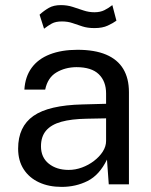

<svg xmlns="http://www.w3.org/2000/svg" viewBox="-20 -722 593 752"><path d="M221.5 10Q171 10 132.8 -7.8Q94.5 -25.5 72.8 -59Q51 -92.5 51 -140Q51 -226 111 -268Q171 -310 303.5 -313L395.5 -315.5V-356Q395.5 -403.5 367 -431.2Q338.5 -459 279 -459Q234.5 -458.5 200.5 -438Q166.5 -417.5 157 -371H75.5Q78.5 -421.5 103.8 -456.2Q129 -491 175 -509Q221 -527 283.5 -527Q351 -527 395.8 -508Q440.5 -489 462.8 -452Q485 -415 485 -361V0H406L399 -97Q369.5 -36.5 323.2 -13.2Q277 10 221.5 10ZM249 -56.5Q275.5 -56.5 301.2 -66Q327 -75.5 348.2 -91.8Q369.5 -108 382.5 -128.2Q395.5 -148.5 395.5 -170V-258.5L319 -257Q259.5 -256 220 -245Q180.5 -234 160.5 -210.5Q140.5 -187 140.5 -149Q140.5 -105.5 171 -81Q201.5 -56.5 249 -56.5ZM152.5 -609.5 135 -664.5Q152 -680 171 -691Q190 -702 218.5 -702Q243 -702 264.8 -695Q286.5 -688 307.2 -681Q328 -674 350 -674Q372.5 -674 389 -682.2Q405.5 -690.5 420 -702L436 -641Q423 -631.5 402.2 -621.8Q381.5 -612 350 -612Q323 -612 303 -618.5Q283 -625 264.2 -631.5Q245.5 -638 222.5 -638Q198 -638 183 -629.8Q168 -621.5 152.5 -609.5Z"/></svg>

Font: Public Sans Thin
Style: Regular
Weight: 400
Version: Version 2.001